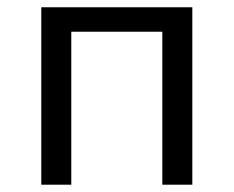

<svg xmlns="http://www.w3.org/2000/svg" viewBox="-20 -506 640 526"><path d="M93.1 0V-486.1H506.9V0H424.7V-419.1H175.3V0Z"/></svg>

Font: Source Code Pro ExtraLight
Style: Regular
Weight: 200
Monospace: yes
Designer: Paul D. Hunt, Teo Tuominen
Foundry: Adobe
Version: Version 1.026;hotconv 1.1.0;makeotfexe 2.6.0